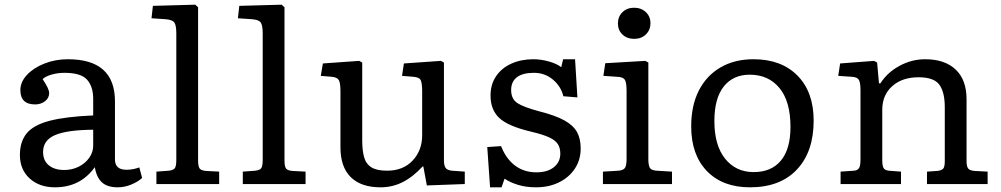

<svg xmlns="http://www.w3.org/2000/svg" viewBox="-20 -786 4274 820"><path d="M215 14Q148 14 106.5 -24Q65 -62 65 -124Q65 -181 94 -216.5Q123 -252 191.5 -270Q260 -288 378 -293V-364Q378 -416 352 -445.5Q326 -475 255 -475Q227 -475 200.5 -467.5Q174 -460 162 -448Q177 -426 183.5 -411.5Q190 -397 190 -389Q190 -367 172 -353.5Q154 -340 130 -340Q67 -340 67 -401Q67 -436 95 -466Q123 -496 169.5 -514.5Q216 -533 270 -533Q471 -533 471 -353V-105Q471 -61 520 -61Q548 -61 575 -71L587 -26Q570 -10 541 2Q512 14 483 14Q438 14 415 -7.5Q392 -29 385 -72Q323 14 215 14ZM254 -60Q288 -60 316 -74Q344 -88 361 -112Q378 -136 378 -164V-232Q266 -231 215 -209Q164 -187 164 -137Q164 -100 188.5 -80Q213 -60 254 -60Z M648 0V-53L701 -57Q720 -59 726.5 -67.5Q733 -76 733 -104V-643Q733 -678 724.5 -690Q716 -702 686 -704L627 -708L633 -761L814 -766L826 -755V-101Q826 -78 831.5 -68Q837 -58 859 -56L916 -53V0Z M1017 0V-53L1070 -57Q1089 -59 1095.5 -67.5Q1102 -76 1102 -104V-643Q1102 -678 1093.5 -690Q1085 -702 1055 -704L996 -708L1002 -761L1183 -766L1195 -755V-101Q1195 -78 1200.5 -68Q1206 -58 1228 -56L1285 -53V0Z M1605 14Q1522 14 1478 -29.5Q1434 -73 1434 -157V-396Q1434 -432 1427 -444Q1420 -456 1397 -458L1350 -462L1359 -515L1514 -526L1527 -519V-186Q1527 -144 1535 -115Q1543 -86 1566 -71.5Q1589 -57 1633 -57Q1702 -57 1742.5 -100.5Q1783 -144 1783 -208V-396Q1783 -428 1777.5 -442Q1772 -456 1746 -458L1697 -462L1705 -515L1863 -526L1876 -519V-102Q1876 -79 1883 -69Q1890 -59 1910 -57L1965 -53V0L1803 6L1788 -75H1785Q1742 -29 1698.5 -7.5Q1655 14 1605 14Z M2073 14 2061 -158 2120 -162Q2141 -108 2179.5 -79Q2218 -50 2271 -50Q2318 -50 2345.5 -72Q2373 -94 2373 -130Q2373 -154 2362.5 -170.5Q2352 -187 2325 -199.5Q2298 -212 2247 -224Q2150 -247 2112.5 -282Q2075 -317 2075 -378Q2075 -426 2099 -461Q2123 -496 2164.5 -514.5Q2206 -533 2258 -533Q2290 -533 2324 -523.5Q2358 -514 2377 -499L2385 -533H2436L2446 -370L2386 -375Q2376 -417 2341.5 -446Q2307 -475 2260 -475Q2212 -475 2187.5 -456Q2163 -437 2163 -402Q2163 -363 2190 -345.5Q2217 -328 2285 -310Q2352 -293 2390 -272Q2428 -251 2444 -222.5Q2460 -194 2460 -152Q2460 -103 2435 -65.5Q2410 -28 2367 -7Q2324 14 2269 14Q2227 14 2192.5 3.5Q2158 -7 2135 -23L2122 14Z M2688 -620Q2658 -620 2638.5 -638.5Q2619 -657 2619 -686Q2619 -715 2638.5 -734Q2658 -753 2688 -753Q2718 -753 2738 -734.5Q2758 -716 2758 -687Q2758 -658 2738.5 -639Q2719 -620 2688 -620ZM2555 0V-53L2622 -57Q2643 -59 2649.5 -69.5Q2656 -80 2656 -108V-398Q2656 -434 2648.5 -445.5Q2641 -457 2617 -458L2557 -462L2565 -516L2736 -526L2749 -519V-104Q2749 -85 2754 -72Q2759 -59 2784 -57L2850 -53V0Z M3183 14Q3066 14 2999 -55.5Q2932 -125 2932 -246Q2932 -335 2964.5 -399Q2997 -463 3057 -498Q3117 -533 3198 -533Q3317 -533 3386 -463Q3455 -393 3455 -271Q3455 -138 3383.5 -62Q3312 14 3183 14ZM3199 -51Q3274 -51 3315 -100Q3356 -149 3356 -244Q3356 -353 3309 -410Q3262 -467 3182 -467Q3111 -467 3071 -416.5Q3031 -366 3031 -269Q3031 -165 3077 -108Q3123 -51 3199 -51Z M3570 0V-53L3627 -57Q3641 -58 3648 -67Q3655 -76 3655 -105V-401Q3655 -433 3648 -445Q3641 -457 3618 -458L3560 -462L3568 -515L3713 -526L3726 -519L3734 -430H3740Q3770 -477 3822 -505Q3874 -533 3931 -533Q4015 -533 4061.5 -489Q4108 -445 4108 -362V-97Q4108 -77 4114 -67.5Q4120 -58 4142 -56L4198 -53V0H3939V-53L3983 -56Q4001 -58 4008 -65.5Q4015 -73 4015 -98V-328Q4015 -392 3992 -424Q3969 -456 3903 -456Q3833 -456 3790.5 -418Q3748 -380 3748 -317V-102Q3748 -78 3753.5 -68.5Q3759 -59 3775 -57L3828 -53V0Z"/></svg>

Font: Literata 7pt
Style: Regular
Weight: 400
Designer: Latin by Veronika Burian and Jose Scaglione. Greek by Irene Vlachou. Cyrillic by Vera Evstafieva.
Foundry: TypeTogether
Version: Version 3.002